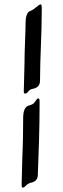

<svg xmlns="http://www.w3.org/2000/svg" viewBox="-20 -775 290 878"><path d="M171 -729C171 -744 171 -755 166 -755C156 -755 140 -733 119 -725C101 -720 97 -691 97 -671C97 -624 92 -549 92 -484L89 -366C88 -353 89 -347 94 -347C110 -347 107 -366 131 -369C159 -375 163 -393 163 -406C163 -511 171 -616 171 -729ZM161 -299C161 -314 162 -325 155 -325C147 -325 143 -309 131 -300C124 -295 117 -295 106 -290C90 -281 87 -261 86 -241C86 -192 85 -114 82 -51L79 66C79 79 80 83 84 83C96 83 99 66 120 61C147 56 153 39 153 24C157 -83 161 -186 161 -299Z"/></svg>

Font: Engagement
Style: Regular
Weight: 400
Designer: Astigmatic (AOETI)
Foundry: Astigmatic (AOETI)
Version: Version 1.000